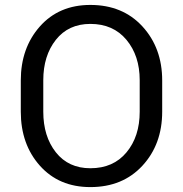

<svg xmlns="http://www.w3.org/2000/svg" viewBox="-20 -741 735 771"><path d="M631.3 -292.5Q631.3 -161.6 552 -75.7Q472.7 10.3 342.8 10.3Q216.8 10.3 140.1 -75.7Q63.5 -161.6 63.5 -292.5V-418Q63.5 -548.3 140.1 -634.8Q216.8 -721.2 342.8 -721.2Q472.7 -721.2 552 -634.8Q631.3 -548.3 631.3 -418ZM541 -418.9Q541 -517.1 487.8 -581.1Q434.6 -645 342.8 -645Q254.9 -645 204.3 -581.1Q153.8 -517.1 153.8 -418.9V-292.5Q153.8 -193.4 204.3 -129.4Q254.9 -65.4 342.8 -65.4Q435.1 -65.4 488 -129.2Q541 -192.9 541 -292.5Z"/></svg>

Font: Roboto Web
Style: Regular
Weight: 400
Designer: Google
Version: Version 1.200310; 2013